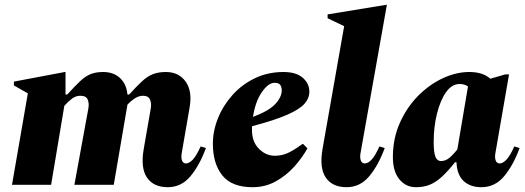

<svg xmlns="http://www.w3.org/2000/svg" viewBox="-20 -770 2189 800"><path d="M30 0 96 -381 38 -414V-430L250 -470H253V-376H260Q291 -410 313 -431Q335 -452 357 -461Q379 -470 410 -470Q453 -470 480 -445Q507 -420 511 -376H518Q549 -410 571.5 -431Q594 -452 617 -461Q640 -470 671 -470Q725 -470 753.5 -430Q782 -390 770 -322L737 -131Q734 -113 738.5 -101Q743 -89 755 -89Q768 -89 783 -104.5Q798 -120 816 -160L838 -153Q811 -80 773 -35Q735 10 679 10Q620 10 592.5 -30Q565 -70 579 -150L608 -317Q612 -339 605 -355Q598 -371 576 -371Q559 -371 542.5 -360.5Q526 -350 511 -334Q510 -328 509 -322L454 0H290L348 -317Q352 -339 345.5 -355Q339 -371 315 -371Q296 -371 280 -359Q264 -347 248 -329L193 0Z M1032 10Q946 10 906.5 -39Q867 -88 867 -171Q867 -225 888.5 -278Q910 -331 949 -374.5Q988 -418 1042 -444Q1096 -470 1161 -470Q1214 -470 1241.5 -446Q1269 -422 1269 -388Q1269 -361 1249 -338Q1229 -315 1177 -292Q1125 -269 1030 -244Q1030 -236 1030 -227Q1030 -179 1059 -150Q1088 -121 1125 -121Q1155 -121 1180.5 -133Q1206 -145 1240 -170H1243L1261 -152Q1239 -112 1205.5 -75Q1172 -38 1128.5 -14Q1085 10 1032 10ZM1124 -425Q1098 -425 1071 -386Q1044 -347 1034 -283Q1101 -308 1127.5 -337Q1154 -366 1154 -394Q1154 -405 1148.5 -415Q1143 -425 1124 -425Z M1424 10Q1365 10 1337.5 -30Q1310 -70 1324 -150L1414 -661L1345 -694V-710L1589 -750H1592L1482 -131Q1479 -113 1483.5 -101Q1488 -89 1500 -89Q1513 -89 1528 -104.5Q1543 -120 1561 -160L1583 -153Q1556 -80 1518 -35Q1480 10 1424 10Z M1713 10Q1671 10 1644 -23Q1617 -56 1617 -115Q1617 -193 1646 -258Q1675 -323 1722 -370.5Q1769 -418 1825 -444Q1881 -470 1935 -470Q1992 -470 2023 -442L2085 -460H2101L2044 -131Q2041 -113 2045.5 -101Q2050 -89 2062 -89Q2075 -89 2090 -104.5Q2105 -120 2123 -160L2145 -153Q2118 -80 2080 -35Q2042 10 1986 10Q1939 10 1911.5 -16Q1884 -42 1882 -94H1876Q1845 -55 1820 -32.5Q1795 -10 1770 0Q1745 10 1713 10ZM1787 -178Q1787 -136 1794 -117.5Q1801 -99 1818 -99Q1836 -99 1852 -112Q1868 -125 1886 -148V-150L1930 -410Q1915 -420 1895 -420Q1863 -420 1839 -386.5Q1815 -353 1801 -297.5Q1787 -242 1787 -178Z"/></svg>

Font: Spectral ExtraBold
Style: Italic
Weight: 800
Italic angle: -10°
Designer: Jean-Baptiste Levee
Foundry: Production Type
Version: Version 2.001